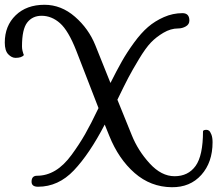

<svg xmlns="http://www.w3.org/2000/svg" viewBox="-91 -766 909 803"><path d="M68 15Q41 15 41 -6Q41 -31 64 -31Q104 -31 140 -52.5Q176 -74 208.5 -118.5Q241 -163 265 -205Q289 -247 321 -314L228 -554Q195 -638 160 -669Q125 -700 83 -700Q45 -700 23 -672Q1 -644 1 -572Q1 -563 3 -554Q5 -545 7 -540L9 -536Q0 -524 -26 -524Q-42 -524 -56.5 -539Q-71 -554 -71 -588Q-71 -658 -25.5 -702Q20 -746 95 -746Q165 -746 222.5 -696Q280 -646 308 -576L371 -419Q397 -471 418.5 -509Q440 -547 469.5 -587.5Q499 -628 528 -653Q557 -678 594.5 -694.5Q632 -711 672 -711Q701 -711 701 -680Q701 -664 686 -655.5Q671 -647 654 -647Q623 -647 592.5 -629Q562 -611 540 -588Q518 -565 490 -518.5Q462 -472 445.5 -440.5Q429 -409 400 -349L460 -201Q486 -136 535 -82.5Q584 -29 639 -29Q696 -29 727 -72Q758 -115 758 -217Q759 -223 773 -223Q778 -223 783 -219.5Q788 -216 793 -203.5Q798 -191 798 -171Q798 -87 751 -34.5Q704 18 627 17Q539 16 472 -42.5Q405 -101 366 -198L347 -245Q283 -122 218 -53.5Q153 15 68 15Z"/></svg>

Font: Sofia
Style: Regular
Weight: 400
Designer: Paula Nazal and Daniel Hernndez
Foundry: Paula Nazal, Daniel Hernndez
Version: Version 1.001